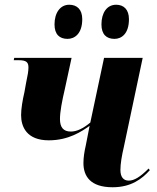

<svg xmlns="http://www.w3.org/2000/svg" viewBox="-20 -780 664 810"><path d="M463 -616C493 -616 524 -638 524 -699C524 -740 502 -760 470 -760C431 -760 408 -726 408 -677C408 -635 429 -616 463 -616ZM265 -616C295 -616 327 -638 327 -699C327 -740 305 -760 272 -760C234 -760 210 -726 210 -677C210 -635 231 -616 265 -616ZM455 10C533 10 579 -25 612 -62L607 -69C571 -33 546 -18 523 -18C501 -18 488 -33 488 -63C488 -89 494 -124 502 -158L582 -536H419L361 -263C331 -238 304 -225 279 -225C247 -225 233 -243 233 -278C233 -309 242 -355 253 -402L282 -536H40L38 -526H59C93 -526 100 -516 100 -495C100 -481 97 -462 90 -430L83 -391C75 -357 69 -321 69 -294C69 -246 92 -188 186 -188C270 -188 325 -226 358 -249L342 -167C336 -141 332 -116 332 -92C332 -37 361 10 455 10Z"/></svg>

Font: Noto Serif Display SemiCondensed ExtraBold
Style: Italic
Weight: 800
Width: 4
Italic angle: -12°
Designer: Monotype Design Team
Foundry: Monotype Imaging Inc.
Version: Version 2.009